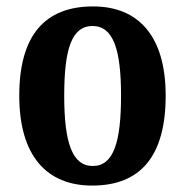

<svg xmlns="http://www.w3.org/2000/svg" viewBox="-20 -568 577 598"><path d="M267 10C418 10 496 -82 496 -270C496 -457 410 -548 270 -548C119 -548 40 -457 40 -270C40 -82 126 10 267 10ZM269 -51C204 -51 180 -126 180 -270C180 -414 203 -487 268 -487C333 -487 357 -414 357 -270C357 -126 334 -51 269 -51Z"/></svg>

Font: Noto Serif Condensed
Style: Bold
Weight: 700
Width: 3
Designer: Monotype Design Team
Foundry: Monotype Imaging Inc.
Version: Version 2.015